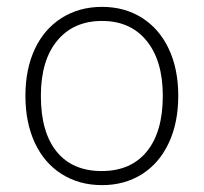

<svg xmlns="http://www.w3.org/2000/svg" viewBox="-20 -532 593 559"><path d="M54 -253Q54 -331 81.5 -389.5Q109 -448 160 -480Q211 -512 277 -512Q343 -512 393.5 -480Q444 -448 471.5 -389.5Q499 -331 499 -253Q499 -175 471.5 -116Q444 -57 393.5 -25Q343 7 277 7Q211 7 160 -25Q109 -57 81.5 -116Q54 -175 54 -253ZM454 -253Q454 -355 407 -413Q360 -471 277 -471Q194 -471 146.5 -413.5Q99 -356 99 -253Q99 -147 145 -90.5Q191 -34 276 -34Q361 -34 407.5 -91Q454 -148 454 -253Z"/></svg>

Font: MuliDisplayVN ExtraLight
Style: Regular
Weight: 200
Designer: Vernon Adams
Foundry: Vernon Adams
Version: Version 2.100